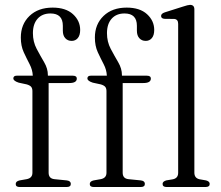

<svg xmlns="http://www.w3.org/2000/svg" viewBox="-20 -750 888 770"><path d="M175 -57.5Q175 -34 198 -31.5L248 -26.5Q264 -24.5 264 -12.5Q264 0 247.5 0H59Q43 0 43 -12Q43 -23 58.5 -26.5L87 -31.5Q110 -36 110 -57V-384.5Q110 -395.5 105.2 -401.5Q100.5 -407.5 87.5 -411.5L55 -418.5Q33.5 -425.5 33.5 -435.5Q33.5 -446.5 47.5 -446.5H111.5Q110.5 -470 98.8 -492.5Q87 -515 75.2 -540.5Q63.5 -566 63.5 -599.5Q63.5 -652.5 98.2 -686Q133 -719.5 191 -719.5Q244 -719.5 272.8 -693Q301.5 -666.5 301.5 -630Q301.5 -608.5 292 -597.2Q282.5 -586 267.5 -586Q251.5 -586 241.8 -596.8Q232 -607.5 232 -627V-646.5Q232 -696 182.5 -696Q149.5 -696 130.8 -675Q112 -654 112 -617Q112 -582.5 127 -554.2Q142 -526 157 -500.5Q172 -475 172 -449V-446.5H271.5Q288 -446.5 288 -435Q288 -417 258 -417H175ZM472 -57.5Q472 -34 495 -31.5L545 -26.5Q561 -24.5 561 -12.5Q561 0 544.5 0H356Q340 0 340 -12Q340 -23 355.5 -26.5L384 -31.5Q407 -36 407 -57V-384.5Q407 -395.5 402.2 -401.5Q397.5 -407.5 384.5 -411.5L352 -418.5Q330.5 -425.5 330.5 -435.5Q330.5 -446.5 344.5 -446.5H408.5Q407.5 -470 395.8 -492.5Q384 -515 372.2 -540.5Q360.5 -566 360.5 -599.5Q360.5 -652.5 395.2 -686Q430 -719.5 488 -719.5Q541 -719.5 569.8 -693Q598.5 -666.5 598.5 -630Q598.5 -608.5 589 -597.2Q579.5 -586 564.5 -586Q548.5 -586 538.8 -596.8Q529 -607.5 529 -627V-646.5Q529 -696 479.5 -696Q446.5 -696 427.8 -675Q409 -654 409 -617Q409 -582.5 424 -554.2Q439 -526 454 -500.5Q469 -475 469 -449V-446.5H568.5Q585 -446.5 585 -435Q585 -417 555 -417H472ZM759.5 -712.5V-57.5Q759.5 -35.5 780.5 -31L806.5 -26.5Q821 -22.5 821 -12.5Q821 0 804.5 0H648Q632 0 632 -12.5Q632 -22 646.5 -26.5L673.5 -31Q694.5 -35.5 694.5 -57V-654.5Q694.5 -672.5 679 -674L639 -674.5Q626 -676 626 -686Q626 -695.5 641 -700.5L713.5 -723.5Q734.5 -730.5 742 -730.5Q759.5 -730.5 759.5 -712.5Z"/></svg>

Font: Fraunces 72pt S050 Light
Style: Regular
Weight: 300
Version: Version 1.000; ttfautohint (v1.8.3)